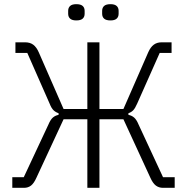

<svg xmlns="http://www.w3.org/2000/svg" viewBox="-20 -901 896 921"><path d="M39 0V-51H94L212 -303Q222 -327 233.5 -337Q245 -347 261 -350V-358Q248 -362 237.5 -371.5Q227 -381 218 -404L111 -647H54V-698H101Q124 -698 139.5 -686.5Q155 -675 166 -650L285 -378H399V-698H457V-378H572L691 -650Q702 -675 717.5 -686.5Q733 -698 755 -698H803V-647H746L638 -404Q628 -381 618.5 -371.5Q609 -362 596 -358V-350Q612 -347 623.5 -337Q635 -327 645 -303L762 -51H818V0H762Q742 0 727.5 -11Q713 -22 701 -49L572 -329H457V0H399V-329H285L155 -49Q143 -22 129 -11Q115 0 95 0ZM346 -803Q326 -803 316.5 -811.5Q307 -820 307 -835V-849Q307 -864 316.5 -872.5Q326 -881 346 -881Q367 -881 376.5 -872.5Q386 -864 386 -849V-835Q386 -820 376.5 -811.5Q367 -803 346 -803ZM510 -803Q489 -803 479.5 -811.5Q470 -820 470 -835V-849Q470 -864 479.5 -872.5Q489 -881 510 -881Q530 -881 539.5 -872.5Q549 -864 549 -849V-835Q549 -820 539.5 -811.5Q530 -803 510 -803Z"/></svg>

Font: IBM Plex Sans Condensed Light
Style: Regular
Weight: 300
Width: 3
Designer: Mike Abbink, Paul van der Laan, Pieter van Rosmalen
Foundry: Bold Monday
Version: Version 3.201